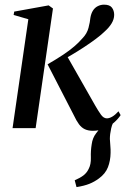

<svg xmlns="http://www.w3.org/2000/svg" viewBox="-20 -536 526 803"><path d="M300 246.5 292.5 218Q314.5 208.5 328.5 198Q342.5 187.5 350.5 171Q361 151.5 360 123Q359 94.5 363.5 67.5Q367 40.5 382.2 21.2Q397.5 2 408 -12L466.5 -44Q450.5 -24 445 0.8Q439.5 25.5 439.5 45Q440 58.5 441.5 74Q443 89.5 442.5 103.5Q442 136 431.5 163.2Q421 190.5 393.5 210.5Q375.5 224 353.8 232.8Q332 241.5 300 246.5ZM32.5 0 98.5 -455.5 37 -473.5 39.5 -487.5 183.5 -513.5 201.5 -500.5 129 0ZM368.5 11Q349 11 335 4.5Q321 -2 310.2 -16.5Q299.5 -31 288.5 -54.5L179 -267Q217 -289 244 -307Q271 -325 290.5 -341.8Q310 -358.5 325 -376Q344 -395.5 350.2 -419.8Q356.5 -444 358 -461.5Q361 -479.5 368.8 -491.8Q376.5 -504 388.8 -510.2Q401 -516.5 415 -516.5Q439 -516.5 448.2 -504Q457.5 -491.5 457.5 -474Q457.5 -456 446.8 -438.2Q436 -420.5 418 -404.5Q404.5 -391 381.5 -373.8Q358.5 -356.5 331 -338.5Q303.5 -320.5 275.8 -304.2Q248 -288 223.5 -276.5L259 -304L378.5 -94Q390.5 -73 401.8 -57Q413 -41 427 -41Q437 -41 449.2 -48Q461.5 -55 475.5 -70.5L484.5 -54.5Q474 -38.5 457 -23.5Q440 -8.5 417.8 1.2Q395.5 11 368.5 11Z"/></svg>

Font: Merriweather 144pt
Style: Italic
Weight: 400
Italic angle: -7.8°
Version: Version 2.101